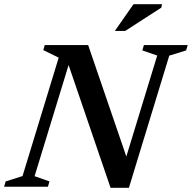

<svg xmlns="http://www.w3.org/2000/svg" viewBox="-42 -891 916 916"><path d="M573.5 -107 541.5 -81.5 708 -626 637 -650.5 644.5 -676H853.5L846 -650.5L765.5 -625.5L573 5H485.5L273.5 -615L296.5 -617.5L123 -50.5L194 -25.5L186.5 0H-22.5L-15 -25.5L65.5 -51L238 -616L164.5 -652L171.5 -676H378.5ZM506 -743.5 595 -871H731L727.5 -854.5L555.5 -743.5Z"/></svg>

Font: Newsreader 16pt 16pt SemiBold
Style: Italic
Weight: 600
Italic angle: -17°
Version: Version 1.003